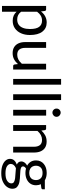

<svg xmlns="http://www.w3.org/2000/svg" viewBox="975 -1751 958 2948"><g transform="rotate(90 1454.0 -277.0)"><path d="M160 171.5H71V-506H124.5Q143.5 -506 148 -487.5L156 -427.5Q225.5 -515 326 -515Q414.5 -515 466 -448.5Q517.5 -382 517.5 -256.5Q517.5 -181 491.2 -121.5Q465 -62 416 -27.5Q367 7 298.5 7Q254 7 220.2 -7.8Q186.5 -22.5 160 -52.5ZM278.5 -62Q328 -62 360.5 -85.8Q393 -109.5 409.2 -153.2Q425.5 -197 425.5 -256.5Q425.5 -356 392 -399.5Q358.5 -443.5 296.5 -443.5Q254 -443.5 220.8 -424Q187.5 -404.5 160 -367V-122.5Q203.5 -62 278.5 -62Z M795.5 8Q740 8 702.2 -16Q664.5 -40 645.2 -83.2Q626 -126.5 626 -183.5V-506H715V-183.5Q715 -128.5 740 -95.5Q765 -62.5 821.5 -62.5Q897 -62.5 958.5 -133.5V-506H1047.5V0H994.5Q976 0 970.5 -18.5L963.5 -73.5Q931 -35.5 889.8 -13.8Q848.5 8 795.5 8Z M1280.5 0H1191.5V-736H1280.5Z M1516.5 0H1427.5V-736H1516.5Z M1754.5 0H1665.5V-506.5H1754.5ZM1709 -603Q1684 -603 1665.5 -621.2Q1647 -639.5 1647 -666Q1647 -693 1665.5 -711.2Q1684 -729.5 1709 -729.5Q1734.5 -729.5 1754 -711.2Q1773.5 -693 1773.5 -666Q1773.5 -639.5 1754 -621.2Q1734.5 -603 1709 -603Z M2322 0H2233V-322.5Q2233 -377 2208 -410.2Q2183 -443.5 2127 -443.5Q2050.5 -443.5 1990 -373V0H1900.5V-506H1954Q1973 -506 1977.5 -488L1984.5 -433Q2017 -469.5 2058 -492Q2099.5 -514 2152.5 -514Q2208.5 -514 2246.2 -490Q2284 -466 2303 -423Q2322 -380 2322 -322.5Z M2640.5 182.5Q2566.5 182.5 2517.2 163.8Q2468 145 2443.5 114.5Q2419 84 2419 48.5Q2419 9.5 2443 -16.2Q2467 -42 2507 -56.5Q2484 -66 2471.2 -83.2Q2458.5 -100.5 2458.5 -128.5Q2458.5 -149 2474.2 -173Q2490 -197 2522.5 -215Q2486 -235 2464.5 -269Q2443 -303 2443 -351.5Q2443 -426 2497 -470.5Q2551 -515 2635 -515Q2701 -515 2748.5 -486.5H2886.5V-454Q2886.5 -437 2865.5 -432.5L2807.5 -424.5Q2824.5 -392 2824.5 -351.5Q2824.5 -301.5 2800 -265Q2775.5 -228.5 2732.5 -208.5Q2689.5 -188.5 2635 -188.5Q2600 -188.5 2568 -197Q2535 -177.5 2535 -152.5Q2535 -132 2552.8 -122.8Q2570.5 -113.5 2600 -111Q2630.5 -108 2665 -106.5Q2722 -105.5 2774.5 -95.8Q2827 -86 2858.5 -51.5Q2878 -28 2878 13Q2878 54.5 2850.8 93.5Q2823.5 132.5 2770.8 157.5Q2718 182.5 2640.5 182.5ZM2642 118Q2717.5 118 2756.5 91.8Q2795.5 65.5 2795.5 27.5Q2795.5 -0.5 2773.5 -13Q2750.5 -25.5 2716 -30.2Q2681.5 -35 2641 -36Q2600 -37.5 2561 -42.5Q2497 -13 2497 37Q2497 71.5 2532.5 94.5Q2568 118 2642 118ZM2635 -247Q2672.5 -247 2697 -260.5Q2721.5 -274 2733.2 -297.2Q2745 -320.5 2745 -349.5Q2745 -394 2718 -422.8Q2691 -451.5 2635 -451.5Q2579 -451.5 2551.8 -422.5Q2524.5 -393.5 2524.5 -349.5Q2524.5 -321 2536.5 -297.8Q2548.5 -274.5 2573 -260.8Q2597.5 -247 2635 -247Z"/></g></svg>

Font: Verano Sans
Style: Regular
Weight: 400
Designer: Lukasz Dziedzic with Adam Twardoch and Botio Nikoltchev
Foundry: tyPoland Lukasz Dziedzic
Version: Version 3.001;December 28, 2019;FontCreator 12.0.0.2547 64-b